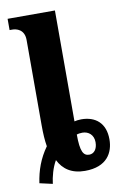

<svg xmlns="http://www.w3.org/2000/svg" viewBox="-90 -811 572 907"><g transform="rotate(-10 196.0 -357.5)"><path d="M26 31 88 45C92 12 103 -31 122 -63C145 -17 185 11 249 11C355 11 388 -53 388 -116C388 -194 341 -232 273 -232C261 -232 247 -230 240 -228V-760H13V-706H26C44 -706 84 -698 84 -646V-238C84 -197 86 -164 91 -135C54 -83 35 -30 26 31ZM282 -61C254 -61 240 -82 240 -165C245 -167 256 -169 267 -169C297 -169 321 -149 321 -114C321 -80 304 -61 282 -61Z"/></g></svg>

Font: Noto Serif Condensed ExtraBold
Style: Regular
Weight: 800
Width: 3
Designer: Monotype Design Team
Foundry: Monotype Imaging Inc.
Version: Version 2.013